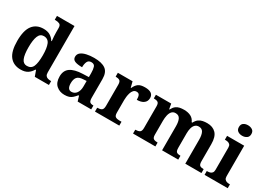

<svg xmlns="http://www.w3.org/2000/svg" viewBox="-14 -1522 3137 2285"><g transform="rotate(30 1554.5 -380.0)"><path d="M250 10Q152 10 99 -56.5Q46 -123 46 -267Q46 -412 98.5 -480Q151 -548 248 -548Q304 -548 340 -525.5Q376 -503 397 -468H404Q400 -496 398 -531Q396 -566 396 -590V-645Q396 -686 372 -696.5Q348 -707 315 -707H307V-760H548V-123Q548 -93 559.5 -78Q571 -63 590 -58Q609 -53 631 -53H635V0H441L413 -78H404Q382 -38 345.5 -14Q309 10 250 10ZM293 -65Q352 -65 374 -115.5Q396 -166 396 -269Q396 -368 374 -421Q352 -474 293 -474Q243 -474 221.5 -421Q200 -368 200 -268Q200 -166 221.5 -115.5Q243 -65 293 -65Z M851 10Q785 10 739.5 -30Q694 -70 694 -153Q694 -234 750 -273Q806 -312 918 -316L1000 -319V-374Q1000 -424 989.5 -456Q979 -488 938 -488Q900 -488 885.5 -457.5Q871 -427 871 -380Q804 -380 770 -395Q736 -410 736 -447Q736 -484 764 -506Q792 -528 839 -538.5Q886 -549 942 -549Q1047 -549 1099.5 -511Q1152 -473 1152 -379V-124Q1152 -83 1165 -68Q1178 -53 1212 -53H1216V0H1030L1009 -69H1000Q978 -42 958.5 -24.5Q939 -7 914 1.5Q889 10 851 10ZM906 -63Q949 -63 974.5 -98Q1000 -133 1000 -191V-266L955 -263Q895 -260 872 -231.5Q849 -203 849 -149Q849 -63 906 -63Z M1268 0V-53H1271Q1305 -53 1326.5 -65.5Q1348 -78 1348 -125V-415Q1348 -459 1328.5 -471Q1309 -483 1276 -483H1273V-536H1475L1495 -458H1500Q1520 -503 1550 -525.5Q1580 -548 1641 -548Q1756 -548 1756 -467Q1756 -421 1722.5 -395.5Q1689 -370 1629 -370Q1629 -411 1619 -432Q1609 -453 1580 -453Q1554 -453 1538 -435Q1522 -417 1514 -390.5Q1506 -364 1503 -337Q1500 -310 1500 -293V-120Q1500 -76 1520 -64.5Q1540 -53 1570 -53H1602V0Z M1791 0V-53H1793Q1827 -53 1849 -65Q1871 -77 1871 -122V-421Q1871 -463 1851.5 -474.5Q1832 -486 1799 -486H1796V-536H2006L2019 -465H2024Q2044 -503 2067.5 -520.5Q2091 -538 2118.5 -543.5Q2146 -549 2177 -549Q2232 -549 2271 -529Q2310 -509 2328 -465H2337Q2357 -503 2382 -520.5Q2407 -538 2436 -543.5Q2465 -549 2496 -549Q2573 -549 2617 -503Q2661 -457 2661 -356V-124Q2661 -78 2677.5 -65.5Q2694 -53 2728 -53H2731V0H2509V-329Q2509 -394 2491 -429Q2473 -464 2429 -464Q2398 -464 2378.5 -444.5Q2359 -425 2350.5 -392.5Q2342 -360 2342 -321V-124Q2342 -78 2358.5 -65.5Q2375 -53 2409 -53H2412V0H2190V-329Q2190 -394 2172 -429Q2154 -464 2110 -464Q2077 -464 2058 -442.5Q2039 -421 2031 -385.5Q2023 -350 2023 -309V-118Q2023 -76 2042.5 -64.5Q2062 -53 2095 -53H2098V0Z M2928 -626Q2892 -626 2867.5 -643.5Q2843 -661 2843 -698Q2843 -736 2867.5 -753Q2892 -770 2928 -770Q2963 -770 2988.5 -753Q3014 -736 3014 -698Q3014 -661 2988.5 -643.5Q2963 -626 2928 -626ZM2774 0V-53H2786Q2801 -53 2817.5 -57.5Q2834 -62 2845.5 -76Q2857 -90 2857 -118V-422Q2857 -449 2845 -462Q2833 -475 2816.5 -479Q2800 -483 2786 -483H2774V-536H3009V-118Q3009 -90 3020.5 -76Q3032 -62 3049 -57.5Q3066 -53 3080 -53H3092V0Z"/></g></svg>

Font: Noto Serif Toto
Style: Bold
Weight: 700
Designer: Monotype Design Team
Foundry: Monotype Imaging Inc.
Version: Version 2.001; ttfautohint (v1.8.4.7-5d5b)